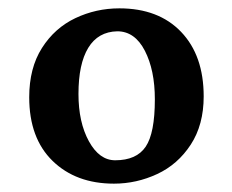

<svg xmlns="http://www.w3.org/2000/svg" viewBox="-20 -798 557 460"><path d="M468 -567Q468 -499 437 -451.5Q406 -404 356.5 -381Q307 -358 253 -358Q162 -358 106 -412.5Q50 -467 50 -565Q50 -635 80.5 -683Q111 -731 160.5 -754.5Q210 -778 266 -778Q360 -778 414 -721.5Q468 -665 468 -567ZM168 -573Q168 -505 193 -459.5Q218 -414 256 -414Q307 -414 329 -446.5Q351 -479 351 -560Q351 -630 327 -676.5Q303 -723 261 -723Q215 -722 191.5 -683.5Q168 -645 168 -573Z"/></svg>

Font: Martel
Style: Bold
Weight: 700
Designer: Dan Reynolds
Foundry: Dan Reynolds
Version: Version 1.001; ttfautohint (v1.1) -l 5 -r 5 -G 72 -x 0 -D la